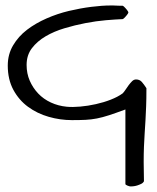

<svg xmlns="http://www.w3.org/2000/svg" viewBox="-20 -420 563 687"><path d="M428.7 -28.3Q394.5 -15.6 370.6 -7.8Q346.7 0 326.7 3.9Q306.6 7.8 286.1 8.8Q265.6 9.8 237.3 9.8Q195.3 9.8 154.3 -2Q113.3 -13.7 80.6 -37.6Q47.9 -61.5 27.8 -98.6Q7.8 -135.7 7.8 -185.5Q7.8 -225.6 26.9 -257.8Q45.9 -290 76.7 -313.5Q107.4 -336.9 146.5 -354Q185.5 -371.1 226.6 -380.9Q267.6 -390.6 306.6 -395.5Q345.7 -400.4 376 -400.4H384.8Q389.6 -400.4 397 -399.9Q404.3 -399.4 410.2 -399.4H418.9Q419.9 -399.4 422.9 -397Q425.8 -394.5 428.7 -391.1Q431.6 -387.7 434.1 -384.8Q436.5 -381.8 437.5 -379.9Q437.5 -378.9 438.5 -378.9V-377L439.5 -376Q439.5 -375 439 -374.5Q438.5 -374 438.5 -373Q437.5 -372.1 437.5 -371.1Q436.5 -369.1 434.1 -366.2Q431.6 -363.3 428.7 -359.9Q425.8 -356.4 422.9 -354Q419.9 -351.6 418.9 -351.6Q394.5 -350.6 359.4 -347.7Q324.2 -344.7 286.1 -337.4Q248 -330.1 210.4 -318.8Q172.9 -307.6 143.1 -290Q113.3 -272.5 94.2 -247.6Q75.2 -222.7 75.2 -187.5Q75.2 -157.2 86.4 -131.3Q97.7 -105.5 116.7 -85.4Q135.7 -65.4 162.1 -53.2Q188.5 -41 218.8 -38.1Q239.3 -36.1 267.1 -38.6Q294.9 -41 323.2 -47.4Q351.6 -53.7 376.5 -63.5Q401.4 -73.2 418.9 -85.9Q423.8 -90.8 429.2 -99.1Q434.6 -107.4 440.4 -115.2Q446.3 -123 452.6 -129.4Q459 -135.7 466.8 -135.7Q479.5 -135.7 487.3 -127Q495.1 -118.2 503.9 -104.5V-100.6Q503.9 -66.4 502.9 -39.6Q502 -12.7 500.5 11.2Q499 35.2 497.6 57.6Q496.1 80.1 495.1 105Q494.1 129.9 494.1 160.2Q494.1 190.4 495.1 228.5Q492.2 234.4 485.4 237.8Q478.5 241.2 470.7 243.7Q462.9 246.1 456.1 246.6Q449.2 247.1 447.3 247.1Q443.4 247.1 436 244.1Q428.7 241.2 428.7 238.3Z"/></svg>

Font: Swanky and Moo Moo Cyrillic
Style: Regular
Weight: 400
Designer: Kimberly Geswein; Denis Ignatov
Foundry: Kimberly Geswein; Denis Ignatov
Version: Version 1.003 June 27, 2018